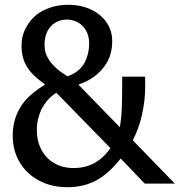

<svg xmlns="http://www.w3.org/2000/svg" viewBox="-20 -762 746 797"><path d="M705.6 0H580.6L481 -104Q431.6 -41 379.2 -12.9Q326.7 15.1 259.8 15.1Q194.3 15.1 142.8 -12Q91.3 -39.1 62 -87.9Q32.7 -136.7 32.7 -199.7Q32.7 -274.9 75.7 -333.5Q106 -373.5 167.5 -411.6Q116.2 -446.3 92.8 -483.2Q69.3 -520 69.3 -573.7Q69.3 -607.4 82.8 -637Q96.2 -666.5 119.6 -689.9Q143.6 -713.9 181.4 -728Q219.2 -742.2 262.2 -742.2Q315.4 -742.2 357.2 -722.7Q398.9 -703.1 422.4 -668.9Q445.8 -634.8 445.8 -591.3Q445.8 -534.2 417.5 -492.2Q399.9 -466.3 373.3 -445.8Q346.7 -425.3 305.7 -410.6L477.5 -233.9Q483.9 -270.5 485.6 -314Q487.3 -357.4 487.3 -443.8H582.5V-397Q582.5 -345.7 569.8 -287.6Q557.1 -229.5 531.2 -179.7ZM332.5 -504.4Q350.1 -539.1 350.1 -581.5Q350.1 -611.8 337.6 -634.3Q325.2 -656.7 304.2 -668.7Q283.2 -680.7 258.3 -680.7Q230 -680.7 208.7 -667.5Q187.5 -654.3 176.3 -630.9Q165 -607.4 165 -578.1Q165 -558.1 168.9 -544.2Q172.9 -530.3 184.1 -512.2Q208.5 -476.6 259.8 -445.3Q310.1 -461.9 332.5 -504.4ZM213.9 -377Q199.2 -367.7 187.5 -356.7Q175.8 -345.7 162.6 -326.2Q149.9 -307.6 141.4 -280Q132.8 -252.4 132.8 -223.1Q132.8 -177.2 151.6 -141.1Q170.4 -105 205.1 -84.7Q239.7 -64.5 285.6 -64.5Q333 -64.5 370.6 -84.5Q408.2 -104.5 438.5 -147Z"/></svg>

Font: SG Kara Bold
Style: Regular
Weight: 400
Designer: Damoon Khanjanzadeh
Version: Version 1.000